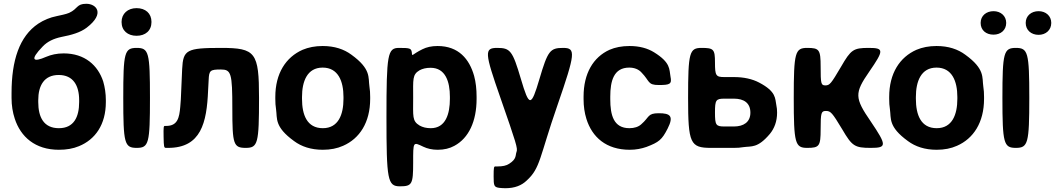

<svg xmlns="http://www.w3.org/2000/svg" viewBox="-20 -781 5572 1014"><path d="M206 -536C230 -561 262 -577 305 -586C357 -596 404 -609 438 -635C537 -711 488 -761 436 -761C383 -761 393 -735 345 -713C326 -705 301 -701 280 -696C244 -689 211 -675 182 -656C82 -589 41 -461 41 -290V-263C41 -224 47 -187 58 -154C89 -59 165 10 291 10C331 10 366 4 397 -9C483 -44 539 -123 539 -242V-252C539 -287 534 -320 525 -351C497 -436 428 -499 316 -499C280 -499 250 -492 224 -481C156 -451 134 -462 206 -536ZM398 -252V-242C398 -163 370 -104 291 -104C211 -104 182 -162 182 -242V-252C182 -329 213 -385 290 -385C367 -385 398 -329 398 -252Z M772 -264C772 -504 766 -528 702 -528C637 -528 631 -504 631 -264C631 -24 637 0 702 0C766 0 772 -24 772 -264ZM701 -592C748 -592 780 -619 780 -665C780 -711 748 -738 701 -738C655 -738 622 -709 622 -665C622 -619 655 -592 701 -592Z M1148 -528C965 -528 947 -518 942 -416C937 -313 937 -299 935 -256C934 -241 933 -228 932 -217C927 -159 918 -116 858 -116H851C844 -116 843 -111 844 -58C845 -5 846 0 857 0H868C1042 0 1072 -133 1079 -303L1082 -359C1084 -409 1090 -414 1146 -414C1201 -414 1207 -395 1207 -207C1207 -19 1213 0 1278 0C1342 0 1348 -24 1348 -264C1348 -504 1330 -528 1148 -528Z M1434 -269V-259C1434 -240 1435 -221 1438 -203C1445 -156 1428 -112 1533 -36C1572 -7 1622 10 1685 10C1725 10 1761 3 1792 -11C1879 -49 1935 -134 1935 -259V-269C1935 -288 1934 -307 1931 -325C1924 -372 1941 -416 1836 -492C1797 -521 1747 -538 1684 -538C1644 -538 1609 -531 1578 -518C1490 -479 1434 -394 1434 -269ZM1794 -269V-259C1794 -176 1767 -104 1685 -104C1601 -104 1575 -175 1575 -259V-269C1575 -351 1602 -424 1684 -424C1766 -424 1794 -352 1794 -269Z M2155 -503C2152 -526 2146 -528 2087 -528C2027 -528 2021 -494 2021 -163C2021 169 2027 203 2092 203C2156 203 2162 192 2162 79C2162 -35 2161 -32 2216 -6C2237 4 2262 10 2292 10C2325 10 2355 3 2380 -11C2456 -52 2497 -141 2497 -259V-270C2497 -310 2493 -347 2484 -380C2459 -469 2402 -538 2291 -538C2259 -538 2233 -532 2211 -521C2154 -493 2157 -479 2155 -503ZM2255 -104C2231 -104 2212 -109 2196 -118C2156 -142 2162 -166 2162 -265C2162 -363 2157 -387 2196 -410C2211 -418 2230 -423 2254 -423C2333 -423 2356 -349 2356 -270V-259C2356 -180 2334 -104 2255 -104Z M2587 151C2587 199 2589 207 2616 211C2626 212 2637 213 2649 213C2699 213 2735 198 2761 173C2835 106 2828 51 2924 -225C3019 -500 3022 -528 2954 -528C2885 -528 2873 -513 2829 -364C2785 -215 2775 -215 2731 -364C2687 -513 2675 -528 2606 -528C2537 -528 2539 -504 2623 -264C2707 -23 2715 3 2708 21C2701 39 2710 58 2669 84C2654 94 2634 98 2608 98H2598C2588 97 2587 102 2587 151Z M3203 -257V-271C3203 -353 3221 -424 3303 -424C3330 -424 3353 -415 3368 -398C3413 -352 3399 -332 3459 -332C3519 -332 3529 -337 3521 -377C3514 -415 3523 -450 3434 -505C3400 -526 3357 -538 3305 -538C3264 -538 3229 -531 3199 -518C3113 -479 3062 -393 3062 -271V-257C3062 -220 3067 -185 3077 -153C3107 -57 3181 10 3306 10C3339 10 3368 4 3394 -5C3460 -30 3476 -43 3506 -102C3540 -169 3519 -183 3459 -183C3399 -183 3411 -163 3367 -125C3352 -111 3330 -104 3304 -104C3220 -104 3203 -174 3203 -257Z M3756 -451C3756 -521 3749 -528 3685 -528C3621 -528 3614 -504 3614 -264C3614 -24 3625 0 3735 0H3856C3874 0 3891 -1 3907 -4C3949 -10 3981 3 4046 -74C4069 -102 4084 -139 4084 -186C4084 -200 4083 -213 4080 -226C4073 -260 4081 -297 3989 -345C3953 -364 3908 -374 3856 -374H3806C3761 -374 3756 -381 3756 -451ZM3943 -186C3943 -136 3907 -113 3856 -113H3806C3761 -113 3756 -120 3756 -187C3756 -253 3761 -260 3806 -260H3856C3909 -260 3943 -237 3943 -186Z M4428 -98C4480 -9 4494 0 4579 0C4664 0 4664 -13 4579 -139C4493 -264 4492 -289 4571 -403C4649 -516 4649 -528 4568 -528C4487 -528 4474 -519 4422 -429C4369 -339 4362 -330 4339 -330C4316 -330 4314 -339 4314 -429C4314 -519 4307 -528 4243 -528C4179 -528 4172 -504 4172 -264C4172 -24 4179 0 4243 0C4307 0 4314 -9 4314 -98C4314 -186 4317 -195 4342 -195C4367 -195 4375 -186 4428 -98Z M4676 -269V-259C4676 -240 4677 -221 4680 -203C4687 -156 4670 -112 4775 -36C4814 -7 4864 10 4927 10C4967 10 5003 3 5034 -11C5121 -49 5177 -134 5177 -259V-269C5177 -288 5176 -307 5173 -325C5166 -372 5183 -416 5078 -492C5039 -521 4989 -538 4926 -538C4886 -538 4851 -531 4820 -518C4732 -479 4676 -394 4676 -269ZM5036 -269V-259C5036 -176 5009 -104 4927 -104C4843 -104 4817 -175 4817 -259V-269C4817 -351 4844 -424 4926 -424C5008 -424 5036 -352 5036 -269Z M5416 -264C5416 -504 5409 -528 5345 -528C5281 -528 5274 -504 5274 -264C5274 -24 5281 0 5345 0C5409 0 5416 -24 5416 -264ZM5227 -598C5265 -598 5294 -622 5294 -660C5294 -697 5265 -722 5227 -722C5189 -722 5159 -698 5159 -660C5159 -621 5188 -598 5227 -598ZM5465 -597C5503 -597 5532 -622 5532 -660C5532 -697 5503 -722 5465 -722C5427 -722 5397 -698 5397 -660C5397 -622 5426 -597 5465 -597Z"/></svg>

Font: Asimov Print
Style: A
Weight: 500
Designer: Google
Version: Version 2.000980: 2014